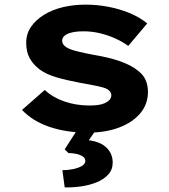

<svg xmlns="http://www.w3.org/2000/svg" viewBox="-20 -562 730 828"><path d="M359 10Q266 10 193 -15Q120 -40 75 -88L173 -174Q207 -142 257.5 -124.5Q308 -107 366 -107Q384 -107 401 -109Q418 -111 431.5 -117Q445 -123 452.5 -131.5Q460 -140 460 -151Q460 -171 433 -182Q416 -188 387 -193.5Q358 -199 325 -205Q266 -216 222 -229Q178 -242 149 -264Q122 -285 107.5 -312Q93 -339 93 -377Q93 -416 113.5 -446Q134 -476 169.5 -498Q205 -520 251 -531Q297 -542 349 -542Q398 -542 446 -533Q494 -524 538 -506Q582 -488 615 -461L533 -364Q510 -381 478.5 -395.5Q447 -410 411.5 -418.5Q376 -427 341 -427Q322 -427 306 -425Q290 -423 276.5 -418Q263 -413 255.5 -405Q248 -397 248 -386Q248 -378 253 -370.5Q258 -363 268 -357Q283 -348 313.5 -340.5Q344 -333 386 -325Q453 -314 500 -297Q547 -280 574 -258Q598 -240 608 -217Q618 -194 618 -165Q618 -113 585 -73.5Q552 -34 493.5 -12Q435 10 359 10ZM259 246 249 172Q271 172 294 167.5Q317 163 332.5 154Q348 145 348 132Q348 120 336.5 112.5Q325 105 308.5 101.5Q292 98 275 98L259 82L327 -24H409L363 43Q413 49 439.5 75Q466 101 466 139Q466 170 446.5 191Q427 212 396 224.5Q365 237 328.5 242Q292 247 259 246Z"/></svg>

Font: Lexend Giga
Style: Bold
Weight: 700
Version: Version 1.007